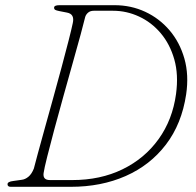

<svg xmlns="http://www.w3.org/2000/svg" viewBox="-20 -720 757 740"><path d="M9 -10Q9 -20 31.5 -22.5L63.5 -27Q77 -28.5 89.5 -38.8Q102 -49 110.5 -70.5Q114.5 -87 125.8 -128.2Q137 -169.5 152.5 -225.2Q168 -281 185 -342.2Q202 -403.5 217.5 -461.2Q233 -519 244.5 -564Q256 -609 260.5 -631Q268.5 -666 238 -671.5L210 -677Q197 -679.5 192.8 -682Q188.5 -684.5 188.5 -690.5Q188.5 -700 209 -700H421.5Q485 -700 539.8 -674.5Q594.5 -649 633.8 -602.8Q673 -556.5 690.8 -493.8Q708.5 -431 697.5 -356.5Q680.5 -242.5 619.5 -162.8Q558.5 -83 464.2 -41.5Q370 0 253 0H21.5Q9 0 9 -10ZM258.5 -26Q367 -26 452.2 -67.5Q537.5 -109 591.2 -183.8Q645 -258.5 658.5 -358Q668.5 -432 651.8 -491Q635 -550 599.5 -592Q564 -634 516 -656.2Q468 -678.5 416 -678.5H341.5Q328 -678.5 319.8 -671.5Q311.5 -664.5 308.5 -655Q303.5 -634 290.8 -587Q278 -540 260.5 -478Q243 -416 224.5 -349.5Q206 -283 189.5 -221.8Q173 -160.5 161.8 -115.5Q150.5 -70.5 148 -52.5Q144.5 -26 172.5 -26Z"/></svg>

Font: Fraunces 9pt S050 Thin
Style: Italic
Weight: 100
Italic angle: -16°
Version: Version 1.000; ttfautohint (v1.8.3)